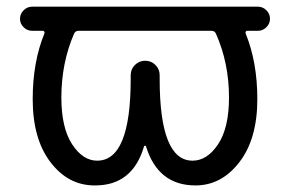

<svg xmlns="http://www.w3.org/2000/svg" viewBox="-20 -567 866 576"><path d="M627.9 -465.8Q624 -474.6 614.3 -474.6H215.8Q206.1 -474.6 202.1 -465.8Q164.1 -377.9 164.1 -274.4Q164.1 -183.6 196.3 -134.3Q228.5 -85 271.5 -85Q372.1 -85 372.1 -330.1V-341.8Q372.1 -359.4 384.8 -372.1Q397.5 -384.8 415.5 -384.8Q433.6 -384.8 446.3 -372.1Q459 -359.4 459 -341.8V-330.1Q459 -85 557.6 -85Q601.6 -85 634.3 -134.3Q667 -183.6 667 -274.4Q667 -377.9 627.9 -465.8ZM76.2 -474.6Q61.5 -474.6 50.8 -485.4Q40 -496.1 40 -510.7Q40 -525.4 50.8 -536.1Q61.5 -546.9 76.2 -546.9H159.2H236.3H594.7H671.9H753.9Q768.6 -546.9 779.3 -536.1Q790 -525.4 790 -510.7Q790 -496.1 779.3 -485.4Q768.6 -474.6 753.9 -474.6H721.7Q718.8 -474.6 717.3 -472.2Q715.8 -469.7 716.8 -466.8Q752 -380.9 752 -269.5Q752 -150.4 698.2 -80.6Q644.5 -10.7 566.4 -10.7Q454.1 -10.7 418 -127.9Q417 -129.9 415 -129.9Q413.1 -129.9 412.1 -127.9Q377.9 -10.7 265.6 -10.7Q264.6 -10.7 263.7 -10.7Q184.6 -10.7 131.3 -80.6Q78.1 -150.4 78.1 -269.5Q78.1 -380.9 113.3 -466.8Q114.3 -469.7 112.8 -472.2Q111.3 -474.6 108.4 -474.6Z"/></svg>

Font: Gen Jyuu GothicX Regular
Style: Regular
Weight: 400
Designer: [Source Han Sans]
Ryoko NISHIZUKA  (kana & ideographs); Paul D. Hunt (Latin, Greek & Cyrillic); Wenlong ZHANG  (bopomofo
Version: Version 1.002.20150607